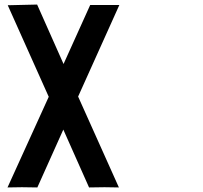

<svg xmlns="http://www.w3.org/2000/svg" viewBox="-20 -822 893 843"><path d="M76 0 13 1 194 -397 14 -799 143 -802 259 -541 376 -800H504L323 -398L502 1L439 0L371 1L258 -253L144 1Z"/></svg>

Font: FoundationLogo
Style: Medium
Weight: 500
Version: Version 0.3